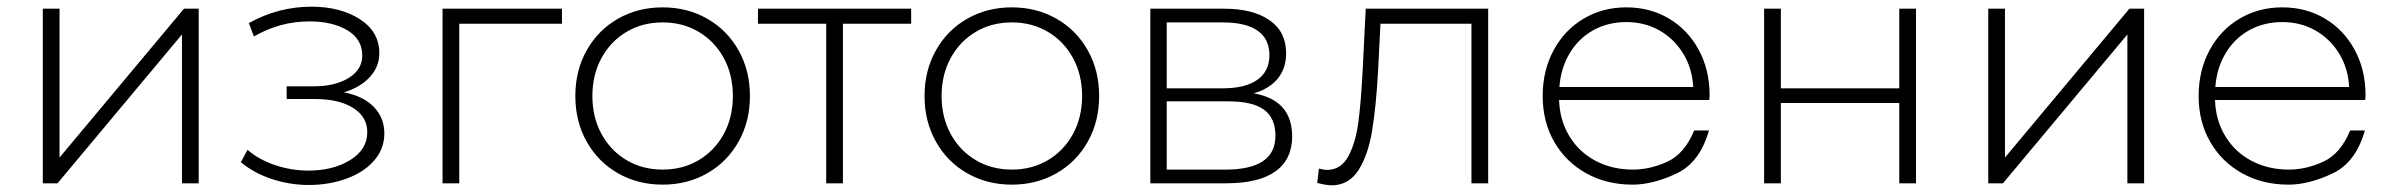

<svg xmlns="http://www.w3.org/2000/svg" viewBox="-20 -548 7147 574"><path d="M108 -522H158V-77L530 -522H574V0H524V-445L152 0H108Z M1008 -272Q1066 -261 1097.5 -228.5Q1129 -196 1129 -149Q1129 -103 1098.5 -68Q1068 -33 1016 -14Q964 5 903 5Q847 5 793.5 -12.5Q740 -30 700 -63L720 -100Q755 -70 803.5 -54Q852 -38 902 -38Q976 -38 1027 -69.5Q1078 -101 1078 -153Q1078 -199 1035.5 -225.5Q993 -252 921 -252H837V-290H919Q982 -290 1022.5 -315Q1063 -340 1063 -382Q1063 -431 1018.5 -457.5Q974 -484 905 -484Q817 -484 739 -439L724 -479Q812 -528 911 -528Q998 -528 1056 -490.5Q1114 -453 1114 -389Q1114 -348 1085 -317Q1056 -286 1008 -272Z M1660 -477H1353V0H1303V-522H1660Z M1961 4Q1887 4 1827.5 -30Q1768 -64 1734 -124.5Q1700 -185 1700 -261Q1700 -337 1734 -397.5Q1768 -458 1827.5 -492Q1887 -526 1961 -526Q2035 -526 2094.5 -492Q2154 -458 2188 -397.5Q2222 -337 2222 -261Q2222 -185 2188 -124.5Q2154 -64 2094.5 -30Q2035 4 1961 4ZM1961 -41Q2021 -41 2068.5 -69Q2116 -97 2143.5 -147Q2171 -197 2171 -261Q2171 -325 2143.5 -375Q2116 -425 2068.5 -453Q2021 -481 1961 -481Q1901 -481 1853.5 -453Q1806 -425 1778.5 -375Q1751 -325 1751 -261Q1751 -197 1778.5 -147Q1806 -97 1853.5 -69Q1901 -41 1961 -41Z M2704 -477H2500V0H2450V-477H2246V-522H2704Z M3005 4Q2931 4 2871.5 -30Q2812 -64 2778 -124.5Q2744 -185 2744 -261Q2744 -337 2778 -397.5Q2812 -458 2871.5 -492Q2931 -526 3005 -526Q3079 -526 3138.5 -492Q3198 -458 3232 -397.5Q3266 -337 3266 -261Q3266 -185 3232 -124.5Q3198 -64 3138.5 -30Q3079 4 3005 4ZM3005 -41Q3065 -41 3112.5 -69Q3160 -97 3187.5 -147Q3215 -197 3215 -261Q3215 -325 3187.5 -375Q3160 -425 3112.5 -453Q3065 -481 3005 -481Q2945 -481 2897.5 -453Q2850 -425 2822.5 -375Q2795 -325 2795 -261Q2795 -197 2822.5 -147Q2850 -97 2897.5 -69Q2945 -41 3005 -41Z M3728 -269Q3843 -249 3843 -140Q3843 -72 3793.5 -36Q3744 0 3645 0H3419V-522H3639Q3726 -522 3775.5 -487.5Q3825 -453 3825 -389Q3825 -343 3799.5 -312.5Q3774 -282 3728 -269ZM3468 -284H3636Q3703 -284 3739 -309.5Q3775 -335 3775 -383Q3775 -432 3739.5 -456.5Q3704 -481 3636 -481H3468ZM3644 -41Q3793 -41 3793 -142Q3793 -195 3759 -220Q3725 -245 3652 -245H3468V-41Z M4429 -522V0H4379V-477H4107L4100 -338Q4094 -230 4082 -157Q4070 -84 4041 -39Q4012 6 3961 6Q3946 6 3918 -1L3923 -44Q3939 -40 3947 -40Q3989 -40 4011 -81Q4033 -122 4041 -183Q4049 -244 4054 -342L4063 -522Z M5090 -249H4641Q4643 -188 4672 -140.5Q4701 -93 4750.5 -67Q4800 -41 4862 -41Q4913 -41 4964.5 -64.5Q5016 -88 5045 -158H5089Q5062 -62 4991.5 -29Q4921 4 4861 4Q4783 4 4722 -30Q4661 -64 4626.5 -124Q4592 -184 4592 -261Q4592 -337 4624.5 -397.5Q4657 -458 4714 -492Q4771 -526 4842 -526Q4913 -526 4969.5 -492.5Q5026 -459 5058.5 -399Q5091 -339 5091 -263ZM4842 -482Q4787 -482 4743 -457.5Q4699 -433 4672.5 -388.5Q4646 -344 4642 -288H5042Q5039 -344 5012 -388Q4985 -432 4941 -457Q4897 -482 4842 -482Z M5254 -522H5304V-284H5658V-522H5708V0H5658V-240H5304V0H5254Z M5924 -522H5974V-77L6346 -522H6390V0H6340V-445L5968 0H5924Z M7051 -249H6602Q6604 -188 6633 -140.5Q6662 -93 6711.5 -67Q6761 -41 6823 -41Q6874 -41 6925.5 -64.5Q6977 -88 7006 -158H7050Q7023 -62 6952.5 -29Q6882 4 6822 4Q6744 4 6683 -30Q6622 -64 6587.5 -124Q6553 -184 6553 -261Q6553 -337 6585.5 -397.5Q6618 -458 6675 -492Q6732 -526 6803 -526Q6874 -526 6930.5 -492.5Q6987 -459 7019.5 -399Q7052 -339 7052 -263ZM6803 -482Q6748 -482 6704 -457.5Q6660 -433 6633.5 -388.5Q6607 -344 6603 -288H7003Q7000 -344 6973 -388Q6946 -432 6902 -457Q6858 -482 6803 -482Z"/></svg>

Font: Hilab Light
Style: Regular
Weight: 300
Designer: Cristianderson Lima
Foundry: Cristianderson
Version: Version 1.0